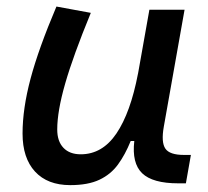

<svg xmlns="http://www.w3.org/2000/svg" viewBox="-20 -547 626 578"><path d="M191.4 10.3Q123 10.3 85.4 -30.5Q47.9 -71.3 47.9 -145Q47.9 -219.7 72 -310.3Q96.2 -400.9 149.9 -527.3L253.4 -508.3Q200.2 -378.9 176.3 -295.7Q152.3 -212.4 152.3 -157.2Q152.3 -121.6 170.9 -102.1Q189.5 -82.5 223.1 -82.5Q288.1 -82.5 330.6 -145.3Q373 -208 395.5 -325.7V-325.2L429.7 -517.6H535.6L473.1 -165.5Q464.8 -118.7 477.8 -99.6Q490.7 -80.6 533.7 -80.6H554.7L539.6 4.9H516.6Q439.5 4.9 408 -25.4Q376.5 -55.7 384.3 -122.6H373.5Q356.9 -81.5 335.2 -51.8Q313.5 -22 279.3 -5.9Q245.1 10.3 191.4 10.3Z"/></svg>

Font: Cascadia Code NF
Style: Italic
Weight: 400
Italic angle: -10°
Monospace: yes
Designer: Aaron Bell
Foundry: Saja Typeworks
Version: Version 2404.023; ttfautohint (v1.8.4)